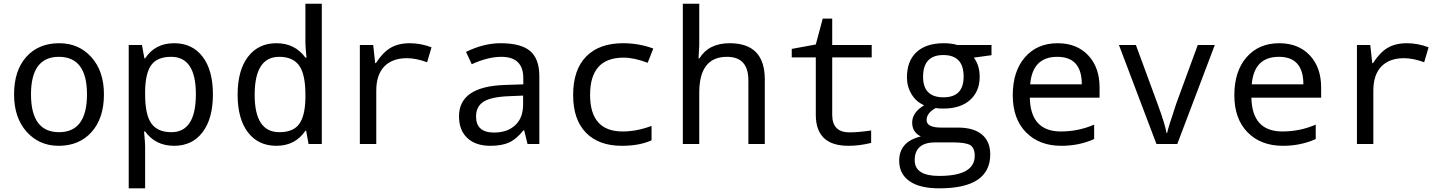

<svg xmlns="http://www.w3.org/2000/svg" viewBox="-20 -780 7841 1040"><path d="M297.9 9.8Q192.4 9.8 124.3 -66.2Q56.2 -142.1 56.2 -269Q56.2 -397.5 122.3 -471.7Q188.5 -545.9 300.8 -545.9Q407.2 -545.9 475.1 -470.2Q543 -394.5 543 -269Q543 -139.6 476.1 -64.9Q409.2 9.8 297.9 9.8ZM299.8 -64Q451.2 -64 451.2 -269Q451.2 -472.2 298.8 -472.2Q147.9 -472.2 147.9 -269Q147.9 -64 299.8 -64Z M766.1 -67.9H760.3Q766.1 -4.9 766.1 11.2V240.2H677.2V-536.1H749L762.2 -463.9H766.1Q819.8 -545.9 923.3 -545.9Q1021.5 -545.9 1077.4 -472.9Q1133.3 -399.9 1133.3 -269Q1133.3 -137.2 1077.1 -63.7Q1021 9.8 923.3 9.8Q822.3 9.8 766.1 -67.9ZM766.1 -289.1V-269Q766.1 -158.2 800 -111.1Q834 -64 908.2 -64Q1041 -64 1041 -270Q1041 -472.2 907.2 -472.2Q833 -472.2 800.5 -429.2Q768.1 -386.2 766.1 -289.1Z M1638.2 -71.8H1634.3Q1579.1 9.8 1477.1 9.8Q1378.9 9.8 1323 -63.2Q1267.1 -136.2 1267.1 -267.1Q1267.1 -398.9 1323.2 -472.4Q1379.4 -545.9 1477.1 -545.9Q1577.6 -545.9 1634.3 -467.8H1640.1Q1634.3 -530.8 1634.3 -546.9V-759.8H1723.1V0H1651.4ZM1634.3 -247.1V-267.1Q1634.3 -377.9 1600.3 -425Q1566.4 -472.2 1492.2 -472.2Q1359.4 -472.2 1359.4 -266.1Q1359.4 -64 1493.2 -64Q1567.4 -64 1599.9 -107.2Q1632.3 -150.4 1634.3 -247.1Z M2317.4 -523.9 2293.5 -442.9Q2233.4 -464.8 2184.1 -464.8Q2104.5 -464.8 2061.3 -419.7Q2018.1 -374.5 2018.1 -289.1V0H1929.2V-536.1H2001.5L2012.2 -438H2016.1Q2053.2 -496.1 2095.7 -521Q2138.2 -545.9 2200.2 -545.9Q2257.8 -545.9 2317.4 -523.9Z M2837.4 0 2819.3 -74.2H2815.4Q2777.8 -26.9 2738.3 -8.5Q2698.7 9.8 2636.2 9.8Q2556.6 9.8 2511.5 -32.2Q2466.3 -74.2 2466.3 -149.9Q2466.3 -312 2715.3 -319.8L2814.5 -323.2V-356.9Q2814.5 -472.2 2695.3 -472.2Q2623.5 -472.2 2535.2 -432.1L2504.4 -499Q2600.1 -545.9 2691.4 -545.9Q2802.2 -545.9 2851.8 -503.4Q2901.4 -460.9 2901.4 -367.2V0ZM2813.5 -262.2 2734.4 -258.8Q2638.7 -254.9 2598.6 -228.8Q2558.6 -202.6 2558.6 -148.9Q2558.6 -62 2656.2 -62Q2728 -62 2770.8 -101.8Q2813.5 -141.6 2813.5 -213.9Z M3518.6 -517.1 3488.3 -439.9Q3415 -467.8 3357.4 -467.8Q3176.3 -467.8 3176.3 -266.1Q3176.3 -67.9 3352.5 -67.9Q3429.2 -67.9 3509.3 -98.1V-20Q3443.8 9.8 3348.6 9.8Q3223.1 9.8 3153.8 -61.3Q3084.5 -132.3 3084.5 -265.1Q3084.5 -402.3 3155.3 -474.1Q3226.1 -545.9 3354.5 -545.9Q3441.4 -545.9 3518.6 -517.1Z M4033.7 0V-345.2Q4033.7 -472.2 3917.5 -472.2Q3767.6 -472.2 3767.6 -277.8V0H3678.7V-759.8H3767.6V-534.2L3763.7 -463.9H3768.6Q3818.8 -545.9 3932.6 -545.9Q4122.6 -545.9 4122.6 -350.1V0Z M4698.7 -73.2V-5.9Q4635.3 9.8 4575.7 9.8Q4398.9 9.8 4398.9 -158.2V-469.2H4268.6V-515.1L4398.9 -539.1L4436.5 -679.2H4487.8V-536.1H4701.7V-469.2H4487.8V-158.2Q4487.8 -63 4581.5 -63Q4627 -63 4698.7 -73.2Z M5350.6 -536.1V-481L5254.9 -467.8Q5286.6 -426.3 5286.6 -363.8Q5286.6 -285.2 5234.6 -238.5Q5182.6 -191.9 5089.8 -191.9Q5063 -191.9 5047.9 -194.8Q4999 -167.5 4999 -129.9Q4999 -88.9 5077.6 -88.9H5168.9Q5253.9 -88.9 5298.8 -51.3Q5343.8 -13.7 5343.8 56.2Q5343.8 240.2 5067.9 240.2Q4961.4 240.2 4906 200.9Q4850.6 161.6 4850.6 90.8Q4850.6 -12.7 4967.8 -41Q4920.9 -64 4920.9 -116.2Q4920.9 -170.9 4985.8 -210Q4942.4 -228 4917.5 -269.8Q4892.6 -311.5 4892.6 -360.8Q4892.6 -449.7 4944.6 -497.8Q4996.6 -545.9 5092.8 -545.9Q5134.8 -545.9 5166 -536.1ZM5090.8 -252.9Q5199.7 -252.9 5199.7 -365.2Q5199.7 -481.9 5089.8 -481.9Q4980 -481.9 4980 -363.8Q4980 -252.9 5090.8 -252.9ZM5138.7 -8.8H5046.9Q4934.6 -8.8 4934.6 87.9Q4934.6 172.9 5066.9 172.9Q5259.8 172.9 5259.8 64Q5259.8 21 5235.4 6.1Q5210.9 -8.8 5138.7 -8.8Z M5936 -251H5558.1Q5562 -67.9 5726.1 -67.9Q5821.3 -67.9 5906.7 -105V-26.9Q5825.7 9.8 5729 9.8Q5609.4 9.8 5537.6 -63.2Q5465.8 -136.2 5465.8 -264.2Q5465.8 -394 5532 -470Q5598.1 -545.9 5709 -545.9Q5812.5 -545.9 5874.3 -480.5Q5936 -415 5936 -306.2ZM5560.1 -323.2H5839.8Q5839.8 -472.2 5707 -472.2Q5572.8 -472.2 5560.1 -323.2Z M6244.1 0 6041 -536.1H6132.8L6250 -217.8Q6291.5 -105 6298.8 -59.1H6301.8Q6305.2 -80.6 6351.1 -217.8L6467.8 -536.1H6560.1L6356.9 0Z M7136.2 -251H6758.3Q6762.2 -67.9 6926.3 -67.9Q7021.5 -67.9 7106.9 -105V-26.9Q7025.9 9.8 6929.2 9.8Q6809.6 9.8 6737.8 -63.2Q6666 -136.2 6666 -264.2Q6666 -394 6732.2 -470Q6798.3 -545.9 6909.2 -545.9Q7012.7 -545.9 7074.5 -480.5Q7136.2 -415 7136.2 -306.2ZM6760.3 -323.2H7040Q7040 -472.2 6907.2 -472.2Q6772.9 -472.2 6760.3 -323.2Z M7718.3 -523.9 7694.3 -442.9Q7634.3 -464.8 7585 -464.8Q7505.4 -464.8 7462.2 -419.7Q7418.9 -374.5 7418.9 -289.1V0H7330.1V-536.1H7402.3L7413.1 -438H7417Q7454.1 -496.1 7496.6 -521Q7539.1 -545.9 7601.1 -545.9Q7658.7 -545.9 7718.3 -523.9Z"/></svg>

Font: TypoPRO Noto Mono
Style: Regular
Weight: 400
Designer: Monotype Design Team
Foundry: Monotype Imaging Inc.
Version: Version 1.00